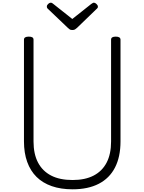

<svg xmlns="http://www.w3.org/2000/svg" viewBox="-20 -1387 1073 1426"><path d="M519 19Q432 19 364.5 -4.5Q297 -28 251.5 -73Q206 -118 182 -184.5Q158 -251 158 -337V-1092Q158 -1104 167 -1109.5Q176 -1115 194 -1115Q212 -1115 220.5 -1109.5Q229 -1104 229 -1092V-336Q229 -243 262.5 -179.5Q296 -116 360 -83Q424 -50 519 -50Q612 -50 675.5 -83Q739 -116 772 -179.5Q805 -243 805 -336V-1092Q805 -1104 813.5 -1109.5Q822 -1115 840 -1115Q875 -1115 875 -1092V-337Q875 -222 834 -142.5Q793 -63 713.5 -22Q634 19 519 19ZM678 -1367Q686 -1367 696.5 -1357.5Q707 -1348 707 -1338Q707 -1336 706.5 -1332.5Q706 -1329 701 -1324L552 -1180Q545 -1175 538.5 -1169.5Q532 -1164 517 -1164Q503 -1164 496.5 -1169.5Q490 -1175 484 -1180L333 -1324Q329 -1329 328.5 -1333Q328 -1337 328 -1339Q328 -1349 338 -1358Q348 -1367 356 -1367Q363 -1367 367.5 -1364Q372 -1361 377 -1357L517 -1246L657 -1357Q664 -1361 668 -1364Q672 -1367 678 -1367Z"/></svg>

Font: Playwrite FR Moderne Light
Style: Regular
Weight: 300
Version: Version 1.002